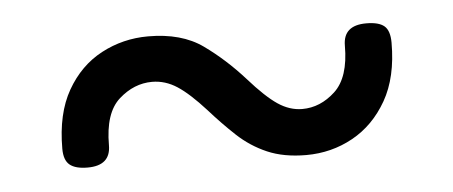

<svg xmlns="http://www.w3.org/2000/svg" viewBox="-31 -610 824 349"><g transform="rotate(-5 381.5 -436.0)"><path d="M516 -316Q475 -316 445 -329Q415 -342 391 -364.5Q367 -387 344 -413Q315 -445 293.5 -459Q272 -473 248 -473Q215 -473 187.5 -448.5Q160 -424 160 -365Q160 -328 118 -328Q96 -328 85.5 -336.5Q75 -345 75 -366Q75 -430 99 -472Q123 -514 162.5 -535Q202 -556 248 -556Q309 -556 347.5 -528.5Q386 -501 420 -463Q450 -429 471.5 -414.5Q493 -400 516 -400Q549 -400 576 -425Q603 -450 603 -508Q603 -545 645 -545Q668 -545 678 -536.5Q688 -528 688 -506Q688 -443 664 -401Q640 -359 601 -337.5Q562 -316 516 -316Z"/></g></svg>

Font: Playwrite HR Lijeva
Style: Regular
Weight: 400
Designer: Veronika Burian, José Scaglione
Foundry: TypeTogether
Version: Version 1.002